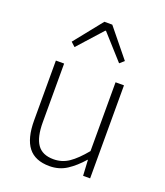

<svg xmlns="http://www.w3.org/2000/svg" viewBox="-149 -914 882 1028"><g transform="rotate(20 291.5 -400.5)"><path d="M254 13Q172 13 133 -37Q94 -87 94 -190V-530H141V-196Q141 -111 169.5 -70Q198 -29 262 -29Q310 -29 349 -55.5Q388 -82 434 -138V-530H482V0H442L437 -89H435Q395 -43 352 -15Q309 13 254 13ZM139 -654 267 -814H312L442 -654L417 -632L292 -771H288L163 -632Z"/></g></svg>

Font: Noto Sans JP ExtraLight
Style: Regular
Weight: 250
Designer: Ryoko NISHIZUKA  (kana, bopomofo & ideographs); Paul D. Hunt (Latin, Greek & Cyrillic); Sandoll Communications , Soo-you
Foundry: Adobe
Version: Version 2.004-H2;hotconv 1.0.118;makeotfexe 2.5.65603